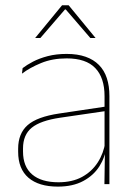

<svg xmlns="http://www.w3.org/2000/svg" viewBox="-20 -700 509 730"><path d="M396 0H377L379 -128L377.5 -131.5V-292V-334.5Q377.5 -404.5 342.2 -441.2Q307 -478 233.5 -478Q179 -478 136 -460.2Q93 -442.5 63.5 -420L66 -441Q81.5 -453 105.2 -465.5Q129 -478 161.2 -486.5Q193.5 -495 233.5 -495Q275 -495 305.5 -484.2Q336 -473.5 356.2 -453Q376.5 -432.5 386.2 -402.8Q396 -373 396 -335ZM200 9.5Q127.5 9.5 88.2 -24.2Q49 -58 49 -123V-134.5Q49 -192.5 85 -224.2Q121 -256 205.5 -268.5L386.5 -295.5L387 -278.5L209 -252.5Q134 -241.5 100.8 -214.5Q67.5 -187.5 67.5 -135.5V-124Q67.5 -66.5 102.2 -36.8Q137 -7 202.5 -7Q254.5 -7 291.8 -27.2Q329 -47.5 351.5 -82.2Q374 -117 380.5 -160.5L390 -142H384Q380 -102.5 358 -67.8Q336 -33 296.5 -11.8Q257 9.5 200 9.5ZM114 -556 216 -680H241L343 -556V-555.5H323.5L230 -664H227L133.5 -555.5H114Z"/></svg>

Font: Anek Devanagari Medium Thin
Style: Regular
Weight: 250
Version: Version 1.003